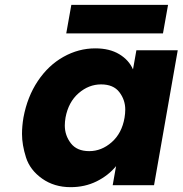

<svg xmlns="http://www.w3.org/2000/svg" viewBox="-20 -766 755 794"><path d="M675 -746 654 -628H254L275 -746ZM77 -280Q93 -366 136.5 -431Q180 -496 242.5 -531Q305 -566 374 -566Q433 -566 473 -542Q513 -518 530 -479L544 -558H715L617 0H446L460 -79Q428 -40 379.5 -16Q331 8 272 8Q204 8 154 -27.5Q104 -63 87.5 -115Q71 -167 71 -212Q71 -244 77 -280ZM495 -279Q498 -297 498 -313Q498 -353 473.5 -385Q449 -417 398 -417Q347 -417 305 -380.5Q263 -344 251 -280Q248 -262 248 -247Q248 -206 273 -173.5Q298 -141 349 -141Q400 -141 442 -178Q484 -215 495 -279Z"/></svg>

Font: Fz Poppins
Style: Bold Italic
Weight: 700
Italic angle: -10°
Designer: Ninad Kale (Devanagari), Jonny Pinhorn (Latin)
Foundry: Indian Type Foundry
Version: Vit hóa bi Vntype.Com & FontZin.Com